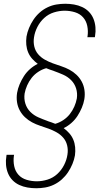

<svg xmlns="http://www.w3.org/2000/svg" viewBox="-20 -851 540 1022"><path d="M173 151Q149 151 126 147Q103 143 82.5 133.5Q62 124 46.5 108Q31 92 22.5 71Q14 50 12 26.5Q10 3 14 -20L15 -27H55L54 -22Q50 6 55.5 33Q61 60 78 79Q95 98 121.5 106Q148 114 176 114Q204 114 233 105Q262 96 284.5 75.5Q307 55 321 27.5Q335 0 339 -28Q343 -53 337.5 -76.5Q332 -100 317 -117.5Q302 -135 281.5 -146.5Q261 -158 239 -166Q217 -174 194 -181.5Q171 -189 150.5 -200Q130 -211 113 -227Q96 -243 85 -263.5Q74 -284 70.5 -308Q67 -332 71 -357Q75 -380 84.5 -402.5Q94 -425 107.5 -446Q121 -467 140.5 -484Q160 -501 181 -511Q165 -523 151.5 -538Q138 -553 130 -572Q122 -591 120 -612.5Q118 -634 121 -656Q125 -679 134.5 -702Q144 -725 158 -746Q172 -767 191 -784Q210 -801 233 -812Q256 -823 280 -827Q304 -831 327 -831Q351 -831 374 -827Q397 -823 417.5 -813.5Q438 -804 453.5 -788Q469 -772 477.5 -751Q486 -730 488 -706.5Q490 -683 486 -660L485 -653H445L446 -658Q450 -686 444.5 -713Q439 -740 422 -759Q405 -778 378.5 -786Q352 -794 324 -794Q296 -794 267 -785Q238 -776 215.5 -755.5Q193 -735 179 -707.5Q165 -680 161 -652Q157 -627 162.5 -603.5Q168 -580 183 -562.5Q198 -545 218.5 -533.5Q239 -522 261 -514Q283 -506 306 -498.5Q329 -491 349.5 -480Q370 -469 387 -453Q404 -437 415 -416.5Q426 -396 429.5 -372Q433 -348 429 -323Q425 -300 415.5 -277.5Q406 -255 392.5 -234Q379 -213 359.5 -196Q340 -179 319 -169Q335 -157 348.5 -142Q362 -127 370 -108Q378 -89 380 -67.5Q382 -46 379 -24Q375 -1 365.5 22Q356 45 342 66Q328 87 309 104Q290 121 267 132Q244 143 220 147Q196 151 173 151ZM274 -192Q296 -198 316.5 -211.5Q337 -225 351.5 -243.5Q366 -262 375.5 -283.5Q385 -305 389 -327Q393 -355 385 -380.5Q377 -406 358.5 -424.5Q340 -443 316 -453.5Q292 -464 267 -473L265 -474Q256 -477 245.5 -480.5Q235 -484 226 -488Q204 -482 183.5 -468.5Q163 -455 148.5 -436.5Q134 -418 124.5 -396.5Q115 -375 111 -353Q107 -325 115 -299.5Q123 -274 141.5 -255.5Q160 -237 184 -226.5Q208 -216 233 -207L235 -206Q244 -203 254.5 -199.5Q265 -196 274 -192Z"/></svg>

Font: Iosevka Extralight
Style: Italic
Weight: 200
Italic angle: -9°
Monospace: yes
Designer: Belleve Invis
Foundry: Belleve Invis
Version: Version 32.5.0; ttfautohint (v1.8.4)